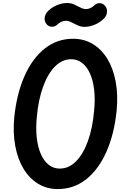

<svg xmlns="http://www.w3.org/2000/svg" viewBox="-20 -1278 888 1308"><path d="M374 10Q299.5 10 240 -26Q180.5 -62 140.5 -128Q100.5 -194 83.8 -284.2Q67 -374.5 77.5 -482.5Q94.5 -642.5 148 -762Q201.5 -881.5 285.5 -947.8Q369.5 -1014 478 -1014Q552.5 -1014 612 -978.2Q671.5 -942.5 711.5 -876.8Q751.5 -811 768.2 -721Q785 -631 774.5 -523Q758 -363 704.5 -243Q651 -123 567 -56.5Q483 10 374 10ZM231 -482.5Q223 -403.5 230.5 -338.8Q238 -274 259 -227Q280 -180 312.5 -154.8Q345 -129.5 387 -129.5Q449 -129.5 498 -179Q547 -228.5 579 -317.2Q611 -406 621 -523Q629 -601.5 621.5 -666Q614 -730.5 593 -777.2Q572 -824 539.5 -849.2Q507 -874.5 465 -874.5Q403.5 -874.5 354.5 -825Q305.5 -775.5 273.5 -687.2Q241.5 -599 231 -482.5ZM298.5 -1112Q282 -1130.5 284.2 -1155.2Q286.5 -1180 305 -1200.5Q330.5 -1227 366.2 -1242.2Q402 -1257.5 438 -1257.5Q463 -1257.5 485.5 -1247.2Q508 -1237 528.2 -1226.5Q548.5 -1216 565.5 -1216Q580 -1216 594 -1222.2Q608 -1228.5 618.5 -1238Q634.5 -1255.5 656 -1256.5Q677.5 -1257.5 694 -1240.5Q710.5 -1222 709 -1197Q707.5 -1172 689 -1152.5Q663 -1126 627 -1110.5Q591 -1095 555 -1095Q531.5 -1095 509 -1105.5Q486.5 -1116 466.2 -1126.2Q446 -1136.5 429 -1136.5Q414.5 -1136.5 399.8 -1130.2Q385 -1124 374 -1113.5Q357 -1096 335 -1095.8Q313 -1095.5 298.5 -1112Z"/></svg>

Font: Edu SA Hand
Style: Regular
Weight: 400
Designer: Tina and Corey Anderson, Eben Sorkin, Mirko Velimirovic
Foundry: Google for Education
Version: Version 2.000